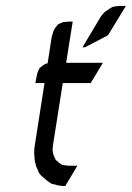

<svg xmlns="http://www.w3.org/2000/svg" viewBox="-20 -622 441 642"><path d="M94.2 -110.8 95.2 -128.9 128.9 -344.2H98.1L101.1 -359.9L105 -377.9L108.9 -387.2L112.8 -395L123 -402.8L130.9 -408.2L139.2 -410.2L152.8 -498L158.2 -516.1L161.1 -522.9L167 -532.2L174.8 -541L184.1 -544.9L190.9 -547.9L208 -549.8H223.1L201.2 -412.1H324.2L283.2 -344.2H189.9L157.2 -137.2L155.8 -120.1L157.2 -110.8L159.2 -103L165 -89.8L168 -85.9L178.2 -77.1L186 -71.8L192.9 -69.8L209 -67.9H238.8L198.2 0H189.9L174.8 -2L151.9 -7.8L138.2 -17.1L118.2 -34.2L110.8 -43L100.1 -67.9L96.2 -85.9ZM255.9 -463.9 317.9 -567.9 328.1 -580.1 333 -584 346.2 -592.8 355 -598.1 361.8 -600.1 377.9 -602.1H400.9L342.8 -506.8L338.9 -502.9L264.2 -463.9Z"/></svg>

Font: Petahja
Style: Italic
Weight: 400
Designer: T. Christopher White
Version: Version 1.1